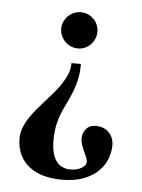

<svg xmlns="http://www.w3.org/2000/svg" viewBox="-44 -395 439 593"><g transform="rotate(5 176.0 -98.5)"><path d="M127 -303.2Q127 -314.5 131.6 -324.7Q136.2 -335 143.8 -342.5Q151.4 -350.1 161.6 -354.5Q171.9 -358.9 183.6 -358.9Q195.3 -358.9 205.3 -354.5Q215.3 -350.1 222.9 -342.5Q230.5 -335 234.9 -324.7Q239.3 -314.5 239.3 -303.2Q239.3 -291.5 234.9 -281.2Q230.5 -271 222.9 -263.2Q215.3 -255.4 205.3 -251Q195.3 -246.6 183.6 -246.6Q171.9 -246.6 161.6 -251Q151.4 -255.4 143.8 -263.2Q136.2 -271 131.6 -281.2Q127 -291.5 127 -303.2ZM28.3 44.9Q28.3 28.8 34.2 13.2Q40 -2.4 49.8 -17.3Q59.6 -32.2 71.8 -46.9Q84 -61.5 97.2 -76.2Q110.4 -90.8 123 -105.7Q135.7 -120.6 145.8 -136Q155.8 -151.4 161.9 -167.2Q168 -183.1 168 -199.7H197.3Q197.3 -182.1 195.1 -166.3Q192.9 -150.4 188.2 -134.8Q183.6 -119.1 176.5 -102.3Q169.4 -85.4 159.7 -65.9Q144.5 -35.2 138.9 -9.8Q133.3 15.6 133.3 41Q133.3 127.9 194.8 127.9Q203.6 127.9 211.9 125.7Q220.2 123.5 226.8 119.9Q233.4 116.2 237.5 111.1Q241.7 106 241.7 99.6Q241.7 94.2 238.3 86.2Q234.9 78.1 230.5 68.6Q226.1 59.1 222.7 48.8Q219.2 38.6 219.2 28.8Q219.2 11.7 230 -0.7Q240.7 -13.2 259.3 -13.2Q284.7 -13.2 300.3 2.4Q315.9 18.1 315.9 42.5Q315.9 62 308.3 83Q300.8 104 283.4 121.6Q266.1 139.2 237.8 150.4Q209.5 161.6 168.5 161.6Q139.6 161.6 114 154.8Q88.4 147.9 69.3 133.5Q50.3 119.1 39.3 97.2Q28.3 75.2 28.3 44.9Z"/></g></svg>

Font: Scheherazade
Style: Bold
Weight: 700
Version: Version 2.100 (build 932/914)